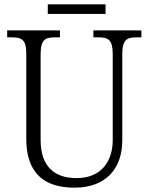

<svg xmlns="http://www.w3.org/2000/svg" viewBox="-20 -854 684 884"><path d="M200 -790H466V-834H200ZM323 10C469 10 543 -79 543 -208V-603C543 -672 564 -682 610 -682H631V-714H410V-682H433C478 -682 499 -672 499 -605V-209C499 -113 448 -34 332 -34C233 -34 167 -85 167 -210V-603C167 -672 188 -682 234 -682H256V-714H13V-682H34C80 -682 101 -672 101 -606V-215C101 -53 187 10 323 10Z"/></svg>

Font: Noto Serif Bengali SemiCondensed Light
Style: Regular
Weight: 300
Width: 4
Designer: Juan Bruce, Universal Thirst, Indian Type Foundry and the Monotype Design Team.
Foundry: Monotype Imaging Inc.
Version: Version 2.003